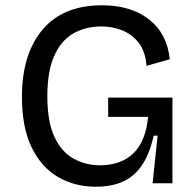

<svg xmlns="http://www.w3.org/2000/svg" viewBox="-20 -693 739 726"><path d="M343 13Q261 13 198 -24.5Q135 -62 99 -137Q63 -212 63 -327Q63 -488 140.5 -580.5Q218 -673 366 -673Q475 -673 543.5 -619.5Q612 -566 622 -469L534 -444Q530 -498 505 -530.5Q480 -563 442.5 -578Q405 -593 364 -593Q303 -593 256.5 -566Q210 -539 184.5 -480.5Q159 -422 159 -329Q159 -232 186 -175Q213 -118 258.5 -93Q304 -68 358 -68Q437 -68 484 -113Q531 -158 540 -251H389V-324H632V0H557L576 -180H561Q540 -82 488 -34.5Q436 13 343 13Z"/></svg>

Font: Bricolage Grotesque 12pt
Style: Regular
Weight: 400
Designer: Mathieu Triay
Foundry: Atelier Triay
Version: Version 1.001; ttfautohint (v1.8.4.7-5d5b);gftools[0.9.33.de